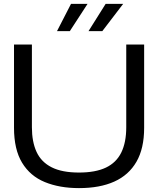

<svg xmlns="http://www.w3.org/2000/svg" viewBox="-20 -958 813 987"><path d="M386 9Q286 9 210.5 -22Q135 -53 93.5 -121.5Q52 -190 52 -301V-729H144V-304Q144 -229 168 -177Q192 -125 245.5 -98Q299 -71 386 -71Q471 -71 524.5 -96.5Q578 -122 603.5 -174Q629 -226 629 -304V-729H721V-301Q721 -195 681.5 -126.5Q642 -58 567.5 -24.5Q493 9 386 9ZM273 -798 345 -938H430L339 -798ZM435 -798 523 -938H613L506 -798Z"/></svg>

Font: Mona Sans Expanded
Style: Regular
Weight: 400
Width: 7
Designer: Deni Anggara
Foundry: GitHub
Version: Version 2.000